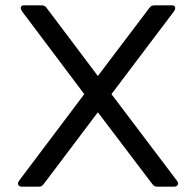

<svg xmlns="http://www.w3.org/2000/svg" viewBox="-20 -700 735 720"><path d="M47 -12Q47 -16 52 -23L296 -347L63 -657Q58 -664 58 -670Q58 -680 70 -680H132Q142 -680 146.5 -678Q151 -676 155 -670L347 -415L540 -670Q544 -676 548.5 -678Q553 -680 563 -680H625Q637 -680 637 -670Q637 -664 632 -657L398 -347L643 -23Q648 -16 648 -12Q648 -7 644 -3.5Q640 0 634 0H572Q563 0 559.5 -2Q556 -4 551 -10L347 -279L144 -10Q139 -4 135.5 -2Q132 0 123 0H61Q55 0 51 -3.5Q47 -7 47 -12Z"/></svg>

Font: Mitr Light
Style: Regular
Weight: 300
Designer: Thanarat Vachiruckul
Foundry: Cadson Demak
Version: Version 1.002